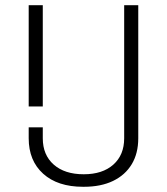

<svg xmlns="http://www.w3.org/2000/svg" viewBox="-20 -706 640 736"><path d="M90 -298V-686H144V-298ZM298 10Q201 10 145.5 -40Q90 -90 90 -176V-218H144V-176Q144 -112 186 -75Q228 -38 301 -38Q373 -38 414.5 -75Q456 -112 456 -176V-686H510V-176Q510 -118 485 -76.5Q460 -35 413.5 -12.5Q367 10 302 10Z"/></svg>

Font: Chivo Mono Thin
Style: Regular
Weight: 250
Designer: Hector Gatti
Foundry: Omnibus-Type
Version: Version 1.008